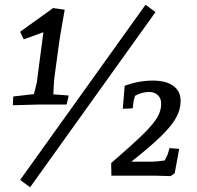

<svg xmlns="http://www.w3.org/2000/svg" viewBox="-20 -741 830 810"><path d="M36 -334 123 -344Q134 -385 135 -391L163 -605L80 -575L65 -607L204 -707L253 -700Q250 -682 242 -637.5Q234 -593 229 -558L209 -410Q207 -390 205 -343L270 -338L261 -300H143L34 -297ZM65 18 594 -721 636 -690 107 49ZM633 0H450L449 -53Q539 -131 582 -173Q625 -215 642.5 -244Q660 -273 660 -303Q660 -326 646 -339.5Q632 -353 609 -353Q580 -353 550 -337Q546 -326 543 -311L540 -284L498 -282L506 -379Q564 -401 625 -401Q681 -401 711.5 -378.5Q742 -356 742 -315Q742 -278 722.5 -243.5Q703 -209 659 -166Q615 -123 534 -59H624Q638 -59 675 -64L688 -91L695 -116L736 -113L717 -10L700 2Z"/></svg>

Font: Andada Pro
Style: Italic
Weight: 400
Italic angle: -7°
Designer: Carolina Giovagnoli
Foundry: Huerta Tipografica
Version: Version 3.005; ttfautohint (v1.8.4)